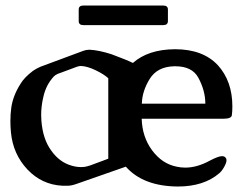

<svg xmlns="http://www.w3.org/2000/svg" viewBox="-20 -659 891 704"><path d="M467.3 -428.2Q522.9 -477.5 620.1 -478.5H622.1Q724.1 -478.5 778.8 -419.9Q832 -361.3 832 -269Q832 -249 830.1 -236.3Q828.1 -223.6 798.8 -223.6H499.5Q501.5 -156.7 537.8 -107.7Q574.2 -58.6 627.4 -47.9Q643.1 -44.4 659.2 -44.4Q702.6 -44.4 749 -69.8Q780.8 -86.4 793.5 -86.4Q801.8 -86.4 805.7 -82.5Q810.5 -77.6 810.5 -71.3Q810.5 -63 803.2 -49.3Q794.4 -32.7 784.7 -24.4Q728 24.9 631.8 24.9Q504.9 23.9 441.4 -47.9L259.8 15.6Q241.7 22 229 22H208.5Q133.3 18.1 80.6 -37.6Q27.3 -94.2 20 -174.8Q18.1 -195.3 18.1 -214.8Q18.1 -240.7 21.5 -265.1Q27.8 -308.6 55.2 -351.6Q68.4 -374.5 101.1 -399.4Q113.3 -407.7 127.9 -414.1Q167.5 -428.7 206.8 -443.4Q246.1 -458 285.6 -472.7Q296.4 -476.6 306.2 -476.6H309.1Q342.3 -475.1 389.2 -460Q443.4 -439.9 467.3 -428.2ZM377 -372.1Q361.3 -386.7 330.8 -401.4Q300.3 -416 277.8 -417H276.4Q269.5 -417 261.7 -414.1Q244.1 -407.7 226.8 -401.1Q209.5 -394.5 191.9 -388.2Q182.6 -384.3 177.2 -378.4Q148.9 -348.1 139.2 -304.7Q130.9 -270.5 130.9 -237.3Q130.9 -227.1 131.8 -215.8Q137.2 -147.9 168.5 -106Q198.7 -63.5 243.7 -51.3Q260.3 -46.4 277.3 -46.4Q282.7 -46.4 288.1 -46.9Q296.9 -47.9 310.1 -52.2Q321.3 -56.2 345.2 -65.2Q369.1 -74.2 377 -77.1ZM500 -278.8H732.9Q732.9 -326.7 707 -374.5Q684.1 -416 623 -416H617.7Q556.6 -414.1 529.1 -369.9Q501.5 -325.7 500 -278.8ZM285.6 -638.7H578.6Q595.7 -638.7 595.7 -624V-582Q595.7 -566.9 578.6 -566.9H285.6Q268.6 -566.9 268.6 -582V-624Q268.6 -638.7 285.6 -638.7Z"/></svg>

Font: Caudex
Style: Bold
Weight: 700
Version: Version 1.01